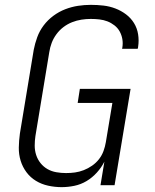

<svg xmlns="http://www.w3.org/2000/svg" viewBox="-20 -763 640 791"><path d="M234 8Q206 8 178.5 2Q151 -4 128 -18Q105 -32 89 -53.5Q73 -75 65 -101Q57 -127 57.5 -155.5Q58 -184 62 -213L119 -558Q124 -584 133.5 -610Q143 -636 160 -658.5Q177 -681 200 -698Q223 -715 249 -725Q275 -735 301.5 -739Q328 -743 354 -743Q381 -743 406.5 -740Q432 -737 455.5 -728Q479 -719 499 -704Q519 -689 532 -668Q545 -647 549 -621.5Q553 -596 549 -570Q549 -568 548.5 -566Q548 -564 547 -562H483Q483 -563 483.5 -564.5Q484 -566 484 -567Q487 -585 484 -602Q481 -619 473 -633.5Q465 -648 451.5 -658.5Q438 -669 422.5 -675Q407 -681 389.5 -683Q372 -685 354 -685Q335 -685 315.5 -682Q296 -679 277 -671.5Q258 -664 241.5 -651.5Q225 -639 212.5 -622Q200 -605 193 -586.5Q186 -568 183 -548L126 -203Q123 -183 123 -163Q123 -143 129 -124.5Q135 -106 147 -91Q159 -76 175.5 -66.5Q192 -57 212 -53.5Q232 -50 252 -50Q271 -50 289 -52.5Q307 -55 325 -62Q343 -69 359.5 -80.5Q376 -92 388 -107.5Q400 -123 406.5 -141Q413 -159 416 -177L443 -339H300L309 -397H518L452 0H394L410 -97Q398 -73 379 -52Q360 -31 336.5 -17Q313 -3 286.5 2.5Q260 8 234 8Z"/></svg>

Font: Iosevka Curly LtExObl
Style: Regular
Weight: 300
Width: 7
Italic angle: -9°
Monospace: yes
Designer: Belleve Invis
Foundry: Belleve Invis
Version: Version 11.1.0; ttfautohint (v1.8.3)